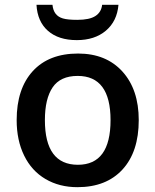

<svg xmlns="http://www.w3.org/2000/svg" viewBox="-20 -774 651 804"><path d="M561 -271Q561 -138.7 493.2 -64.5Q425.3 9.8 304.2 9.8Q228.5 9.8 170.4 -24.4Q112.3 -58.6 81.1 -122.6Q49.8 -186.5 49.8 -271Q49.8 -402.3 117.2 -476.1Q184.6 -549.8 307.1 -549.8Q424.3 -549.8 492.7 -474.4Q561 -398.9 561 -271ZM168 -271Q168 -84 306.2 -84Q442.9 -84 442.9 -271Q442.9 -456.1 305.2 -456.1Q232.9 -456.1 200.4 -408.2Q168 -360.4 168 -271ZM301.8 -606Q225.1 -606 180.9 -644.8Q136.7 -683.6 132.8 -753.9H199.7Q202.1 -730.5 212.9 -716.6Q223.6 -702.6 243.4 -696.8Q263.2 -690.9 303.7 -690.9Q355 -690.9 379.6 -707Q404.3 -723.1 407.7 -753.9H476.1Q470.2 -685.1 423.3 -645.5Q376.5 -606 301.8 -606Z"/></svg>

Font: JBL Sans
Style: Semibold
Weight: 600
Version: Version 1.10